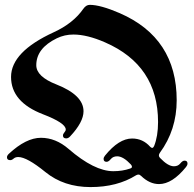

<svg xmlns="http://www.w3.org/2000/svg" viewBox="-20 -738 789 780"><path d="M8.3 -99.1Q8.3 -106 16.1 -113.3Q85.9 -178.2 146.2 -178.2Q206.5 -178.2 258.8 -132.8Q363.3 -42.5 440.4 -42.5Q477.5 -42.5 508.3 -53.2Q516.1 -55.7 516.1 -60.3Q516.1 -64.9 511.7 -69.8Q480.5 -103 456.1 -103Q439.5 -103 430.2 -91.8Q420.9 -80.6 413.1 -80.6Q400.9 -80.6 400.9 -92.3Q400.9 -99.1 406.7 -106Q462.9 -175.3 516.6 -175.3Q560.1 -175.3 589.8 -142.1Q594.2 -137.2 598.4 -137.2Q602.5 -137.2 606 -144.5Q622.1 -184.6 622.1 -242.2Q622.1 -472.2 406.7 -565.9Q334 -597.7 278.3 -597.7Q242.2 -597.7 210.9 -582.5Q127.4 -542 127.4 -473.1Q127.4 -426.8 209 -395Q319.3 -351.6 319.3 -286.1Q319.3 -241.7 264.6 -183.6Q257.3 -175.8 249 -175.8Q235.8 -175.8 235.8 -187.5Q235.8 -193.8 241.5 -200Q247.1 -206.1 247.1 -211.9Q247.1 -238.3 154.3 -273.9Q24.9 -323.7 24.9 -425.5Q24.9 -527.3 198.2 -606.9Q277.3 -643.1 318.4 -702.1Q329.6 -718.3 344.7 -718.3Q388.2 -718.3 466.3 -684.6Q697.8 -584 697.8 -330.6Q697.8 -210.4 629.4 -117.2Q625.5 -111.8 625.5 -106.4Q625.5 -101.1 630.4 -96.2Q662.6 -62.5 686.5 -62.5Q703.1 -62.5 712.4 -74Q721.7 -85.4 729.5 -85.4Q741.7 -85.4 741.7 -73.7Q741.7 -66.9 735.8 -59.6Q679.7 9.8 626 9.8Q587.9 9.8 553.7 -22.9Q547.9 -28.8 542.7 -28.8Q537.6 -28.8 532.7 -25.9Q456.1 22 347.7 22Q239.3 22 164.3 -39.1Q89.4 -100.1 54.2 -100.1Q42.5 -100.1 35.4 -93.8Q28.3 -87.4 21.5 -87.4Q8.3 -87.4 8.3 -99.1Z"/></svg>

Font: UnifrakturMaguntia19
Style: Book
Weight: 400
Designer: j. 'mach' wust, Gerrit Ansmann, Georg Duffner, based on a font by Peter Wiegel, original typeface by Carl Albert Fahrenw
Version: Version 2017-03-19